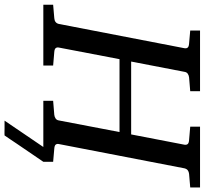

<svg xmlns="http://www.w3.org/2000/svg" viewBox="-62 -664 877 822"><g transform="rotate(90 376.0 -252.5)"><path d="M709 -624Q699.7 -623 693.6 -618.4Q687.5 -613.8 685.1 -604L581.1 -65.9Q579.6 -58.6 583.5 -53.2Q587.4 -47.9 601.1 -46.9L657.2 -42V0L600.6 83Q589.8 98.6 579.8 113.5Q569.8 128.4 562 140.1Q552.7 153.8 544.4 166Q544.4 166.5 534.4 166.3Q524.4 166 512.7 166H481L593.8 0H396V-42L456.1 -46.9Q464.8 -47.9 471.7 -52.5Q478.5 -57.1 480 -65.9L529.8 -326.2H217.8L168 -65.9Q166.5 -58.6 170.4 -53.2Q174.3 -47.9 187 -46.9L245.1 -42V0H-15.1V-42L42 -46.9Q62.5 -48.3 66.9 -65.9L170.9 -604Q172.4 -612.3 168.5 -617.7Q164.6 -623 150.9 -624L95.2 -628.9V-670.9H355V-628.9L295.9 -624Q287.1 -623 280.3 -618.4Q273.4 -613.8 272 -604L228 -376H540L584 -604Q585.4 -612.3 581.5 -617.7Q577.6 -623 564 -624L506.8 -628.9V-670.9H767.1V-628.9Z"/></g></svg>

Font: Charis SIL CyrE
Style: Italic
Weight: 400
Italic angle: -11°
Foundry: SIL International
Version: Version 5.000